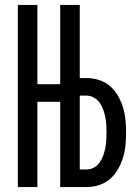

<svg xmlns="http://www.w3.org/2000/svg" viewBox="-20 -755 565 775"><path d="M52 0V-735H131V-415H223V-735H302V-440H329Q355 -440 380 -432Q405 -424 424 -407.5Q443 -391 456 -368.5Q469 -346 476.5 -321.5Q484 -297 486.5 -271Q489 -245 489 -220Q489 -194 486.5 -168.5Q484 -143 476.5 -118.5Q469 -94 456 -71.5Q443 -49 424 -32.5Q405 -16 380 -8Q355 0 329 0H223V-344H131V0ZM329 -71Q345 -71 359 -78.5Q373 -86 382 -99Q391 -112 396.5 -127Q402 -142 405 -157.5Q408 -173 409 -188.5Q410 -204 410 -220Q410 -236 409 -251.5Q408 -267 405 -282.5Q402 -298 396.5 -313Q391 -328 382 -340.5Q373 -353 359 -361Q345 -369 329 -369H302V-71Z"/></svg>

Font: Iosevka Pride
Style: Regular
Weight: 400
Monospace: yes
Designer: Belleve Invis
Foundry: Belleve Invis
Version: Version 30.3.1; ttfautohint (v1.8.4)